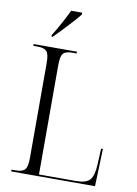

<svg xmlns="http://www.w3.org/2000/svg" viewBox="-100 -995 757 1060"><g transform="rotate(10 278.5 -465.5)"><path d="M39 0V-10H63Q100 -10 114 -26Q128 -42 128 -90V-625Q128 -673 114 -688.5Q100 -704 63 -704H39V-714H282V-704H258Q220 -704 206.5 -688.5Q193 -673 193 -624V-10H401Q458 -10 478.5 -34Q499 -58 502 -122L506 -210H516L509 0ZM129 -781Q151 -816 173 -856.5Q195 -897 211 -931H273V-921Q260 -904 235.5 -877Q211 -850 184 -821.5Q157 -793 135 -771H129Z"/></g></svg>

Font: Noto Serif Display SemiCondensed Light
Style: Regular
Weight: 300
Width: 4
Designer: Monotype Design Team
Foundry: Monotype Imaging Inc.
Version: Version 2.009